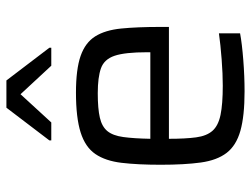

<svg xmlns="http://www.w3.org/2000/svg" viewBox="-112 -663 783 599"><g transform="rotate(-90 279.5 -363.5)"><path d="M294 8Q217 8 171 -5Q125 -18 102 -48Q79 -78 72 -128.5Q65 -179 65 -254Q65 -325 71 -375.5Q77 -426 98.5 -457.5Q120 -489 166 -503.5Q212 -518 290 -518Q363 -518 404.5 -503.5Q446 -489 465.5 -458Q485 -427 490 -377Q495 -327 495 -255V-228H146Q146 -176 150.5 -143Q155 -110 171 -92Q187 -74 220.5 -67Q254 -60 312 -60Q348 -60 394 -63.5Q440 -67 475 -72V-6Q443 0 392 4Q341 8 294 8ZM146 -286H416V-296Q416 -365 405 -397.5Q394 -430 366 -440Q338 -450 288 -450Q240 -450 212 -443.5Q184 -437 170 -420Q156 -403 151.5 -370.5Q147 -338 146 -286ZM141 -595V-601L243 -735H328L430 -601V-595H374L285 -691L197 -595Z"/></g></svg>

Font: Saira
Style: Regular
Weight: 400
Designer: Hector Gatti with collaboration of the Omnibus-Type team
Foundry: Omnibus-Type
Version: Version 1.100; ttfautohint (v1.8.3)